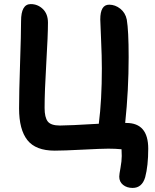

<svg xmlns="http://www.w3.org/2000/svg" viewBox="-20 -715 763 948"><path d="M634.8 212.9Q606.4 212.9 587.6 197.8Q568.8 182.6 568.8 157.2Q568.8 146.5 575 113.3Q581.1 80.1 581.1 55.2Q581.1 33.2 580.1 22Q549.8 19 515.1 19Q481.4 19 387.9 23.9Q294.4 28.8 250 28.8Q156.2 28.8 115.2 -23.2Q74.2 -75.2 74.2 -179.2Q74.2 -258.8 79.1 -402.8Q84 -546.9 84 -610.8Q84 -694.8 131.8 -694.8Q166.5 -694.8 191.7 -670.4Q216.8 -646 216.8 -603Q216.8 -542.5 208.5 -402.3Q200.2 -262.2 200.2 -182.1Q200.2 -135.3 215.8 -115.2Q231.4 -95.2 275.9 -95.2Q319.3 -95.2 467.8 -104Q482.9 -220.7 482.9 -377Q482.9 -436 479 -521.2Q475.1 -606.4 475.1 -619.1Q475.1 -691.9 519 -691.9Q548.8 -691.9 574 -671.9Q599.1 -651.9 606 -618.2Q615.2 -564 615.2 -433.1Q615.2 -269 598.1 -107.9H604Q711.9 -107.9 711.9 19Q711.9 104 696.8 160.2Q681.2 212.9 634.8 212.9Z"/></svg>

Font: Shantell Sans Bouncy
Style: Regular
Weight: 600
Designer: Stephen Nixon, Anya Danilova, Shantell Martin
Foundry: Arrow Type
Version: Version 1.006;[9816181b4]